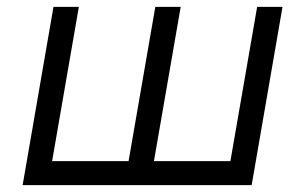

<svg xmlns="http://www.w3.org/2000/svg" viewBox="-20 -540 890 560"><path d="M652 -70H429L507 -520H433L355 -70H132L210 -520H136L46 0H714L804 -520H730Z"/></svg>

Font: Fixel Display 20240404
Style: Italic
Weight: 400
Italic angle: -10°
Designer: AlfaBravo + MacPaw
Foundry: Kyrylo Tkachov, Marchela Mozhyna, Serhii Makarenko, Maria Weinstein, Zakhar Kryvoshyya
Version: Version 1.211;Glyphs 3.2 (3225)